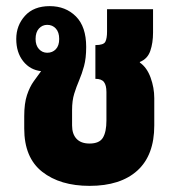

<svg xmlns="http://www.w3.org/2000/svg" viewBox="-20 -591 570 626"><path d="M272 15Q176 15 117.5 -31Q59 -77 59 -172V-212Q59 -254 68 -281Q77 -308 90 -326Q103 -344 114 -359Q78 -363 55.5 -391.5Q33 -420 33 -464Q33 -508 61.5 -539.5Q90 -571 142 -571Q194 -571 227.5 -537.5Q261 -504 261 -438Q261 -401 254 -375.5Q247 -350 238 -329Q229 -308 222 -285.5Q215 -263 215 -232V-182Q215 -154 229.5 -138.5Q244 -123 272 -123Q304 -123 315.5 -142Q327 -161 327 -198V-291Q327 -313 319 -323.5Q311 -334 291 -334V-444Q318 -444 323.5 -455Q329 -466 329 -488V-561H479V-485Q479 -451 470 -425Q461 -399 436 -389V-387Q459 -371 471 -338Q483 -305 483 -271V-182Q483 -85 428 -35Q373 15 272 15ZM134 -419Q151 -419 162 -430.5Q173 -442 173 -464Q173 -486 162 -498Q151 -510 134 -510Q118 -510 107 -498Q96 -486 96 -464Q96 -443 107 -431Q118 -419 134 -419Z"/></svg>

Font: Noto Sans Thai Looped ExtraCondensed Black
Style: Regular
Weight: 900
Width: 2
Designer: Sasikarn Vongin, Ben Mitchell
Foundry: The Fontpad Ltd
Version: Version 1.001; ttfautohint (v1.8.4.7-5d5b)